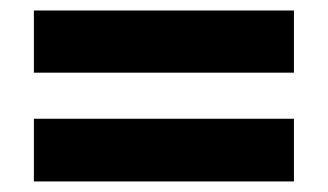

<svg xmlns="http://www.w3.org/2000/svg" viewBox="-20 -533 618 362"><path d="M534.2 -396V-513.2H43.9V-396ZM534.2 -190.9V-309.1H43.9V-190.9Z"/></svg>

Font: Noto Reveo Sans
Style: Regular
Weight: 800
Designer: Monotype Design Team
Foundry: Monotype Imaging Inc.
Version: Version 2.007